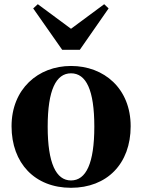

<svg xmlns="http://www.w3.org/2000/svg" viewBox="-20 -877 677 914"><path d="M318 17C489 17 602 -97 602 -276C602 -455 476 -563 318 -563C161 -563 35 -453 35 -276C35 -100 146 17 318 17ZM318 -18C247 -18 207 -100 207 -274C207 -449 247 -528 318 -528C390 -528 429 -449 429 -274C429 -100 390 -18 318 -18ZM160 -857 138 -837 276 -640H360L497 -837L476 -857L318 -740Z"/></svg>

Font: Noto Serif SC Black
Style: Regular
Weight: 900
Designer: Ryoko NISHIZUKA 西塚涼子 (kana & ideographs); Frank Grießhammer (Latin, Greek & Cyrillic); Wenlong ZHANG 张文龙 (bopomofo); San
Foundry: Adobe
Version: Version 2.001;hotconv 1.1.0;makeotfexe 2.6.0